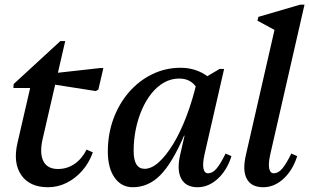

<svg xmlns="http://www.w3.org/2000/svg" viewBox="-20 -785 1317 818"><path d="M184.6 12.7Q106.7 12.7 70.8 -38.8Q34.9 -90.4 54.3 -175.5L121.3 -465.6L151.5 -410.2H37.1L38 -426.8L237.2 -610.1H257.9L162.2 -195.2Q147.6 -133 164.5 -99Q181.4 -65 226.9 -65Q265.4 -65 296.9 -86.2Q328.3 -107.3 349 -147.7L375.5 -135.9Q359.7 -91.3 330.5 -58Q301.3 -24.7 263.8 -6Q226.2 12.7 184.6 12.7ZM388.4 -397 166.7 -431.7 176.2 -469.4 406.6 -495.1H420.4L399.1 -403.5Z M545.6 12.7Q497.1 12.7 468.2 -28.3Q439.4 -69.3 439.4 -139.1Q439.4 -214.2 463.3 -279Q487.3 -343.8 529.6 -392.5Q571.9 -441.1 628.4 -468.7Q684.9 -496.3 750.1 -496.3Q789.6 -496.3 824.2 -482.3Q858.8 -468.4 885 -441.5L840 -310Q840 -378.4 815.5 -414.3Q791.1 -450.3 743.6 -450.3Q709.3 -450.3 679.7 -433.8Q650.2 -417.4 626.2 -387.8Q602.2 -358.2 585.1 -319.1Q568 -280 558.7 -235.2Q549.4 -190.4 549.4 -142.1Q549.4 -65.8 596.1 -65.8Q625.3 -65.8 656.7 -93.9Q688 -122 718.3 -172Q748.6 -222 774.4 -289.8Q800.2 -357.6 818.9 -437.2L867 -430.9L825.2 -207.1H764.2Q713.2 -89.1 662.4 -38.2Q611.7 12.7 545.6 12.7ZM821.4 12.7Q771.6 12.7 752.1 -24Q732.5 -60.7 747.9 -126.9L820.9 -445.7H838.4L915.6 -491.3H934.8L851.4 -127.5Q842.6 -88.1 846.8 -67.4Q850.9 -46.7 866.4 -46.7Q885.1 -46.7 901.8 -65.9Q918.6 -85.1 941.1 -130.8L966.1 -119.8Q947.5 -60.2 908.1 -23.7Q868.7 12.7 821.4 12.7Z M1101.5 12.7Q1050.8 12.7 1031.5 -22.9Q1012.2 -58.5 1027.7 -125.1L1157.2 -691.4L1180.5 -640.8L1076.7 -697L1080.8 -713.1L1258.2 -765H1277.3L1131.5 -127.5Q1122.7 -88.1 1126.8 -67.4Q1131 -46.7 1146.4 -46.7Q1165.2 -46.7 1181.9 -65.9Q1198.6 -85.1 1221.2 -130.8L1246.2 -119.8Q1227.5 -60.2 1188.1 -23.7Q1148.7 12.7 1101.5 12.7Z"/></svg>

Font: Platypi Light
Style: Italic
Weight: 300
Italic angle: -13°
Designer: David Sargent
Foundry: Bolt Cutter Type
Version: Version 1.200